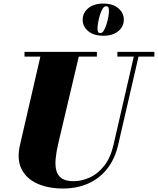

<svg xmlns="http://www.w3.org/2000/svg" viewBox="-20 -1040 884 1074"><path d="M332 14.5Q250.5 14.5 189.5 -12.5Q128.5 -39.5 100.8 -93.8Q73 -148 92 -230L212 -750H427L306.5 -240Q295.5 -193 291.5 -154Q287.5 -115 295 -86.5Q302.5 -58 325.5 -42.2Q348.5 -26.5 391.5 -26.5Q436.5 -26.5 481.5 -46.8Q526.5 -67 562.2 -111.8Q598 -156.5 615 -230L734.5 -750H761L641 -230Q623 -151.5 580.2 -96.8Q537.5 -42 474.2 -13.8Q411 14.5 332 14.5ZM117 -723.5V-750H522V-723.5ZM636.5 -723.5V-750H843.5V-723.5ZM558 -840Q504.5 -840 473.5 -865.8Q442.5 -891.5 442.5 -929.5Q442.5 -968 473.5 -994Q504.5 -1020 558 -1020Q611 -1020 641.8 -994Q672.5 -968 672.5 -929.5Q672.5 -891.5 641.8 -865.8Q611 -840 558 -840ZM542 -855Q552.5 -855 561 -869.5Q569.5 -884 576 -904.8Q582.5 -925.5 586 -945.5Q589.5 -965.5 589.5 -977.5Q589.5 -986.5 587.5 -995.8Q585.5 -1005 572.5 -1005Q562.5 -1005 553.8 -990.8Q545 -976.5 538.8 -955.5Q532.5 -934.5 529 -914.2Q525.5 -894 525.5 -882Q525.5 -873 527.5 -864Q529.5 -855 542 -855Z"/></svg>

Font: Bodoni Moda 9pt Black
Style: Italic
Weight: 900
Italic angle: -13°
Designer: Owen Earl
Foundry: indestructible type
Version: Version 2.004